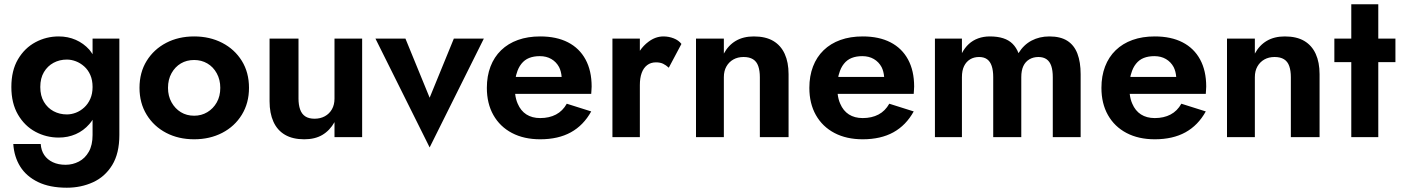

<svg xmlns="http://www.w3.org/2000/svg" viewBox="-20 -640 6536 896"><path d="M170 32Q172 62 186.5 83.5Q201 105 226.5 117Q252 129 286 129Q319 129 348 114Q377 99 394.5 68Q412 37 412 -10V-81Q405 -70 397 -61Q370 -30 333.5 -14Q297 2 254 2Q196 2 145.5 -25Q95 -52 64 -105Q33 -158 33 -234Q33 -311 64 -363.5Q95 -416 145.5 -443Q196 -470 254 -470Q297 -470 333.5 -454Q370 -438 397 -408Q405 -398 412 -387V-460H537V-10Q537 76 503.5 130.5Q470 185 414 210.5Q358 236 292 236Q212 236 157.5 209.5Q103 183 74.5 137.5Q46 92 42 32ZM168 -234Q168 -193 185 -164.5Q202 -136 230 -121Q258 -106 292 -106Q313 -106 334 -114Q355 -122 373 -138.5Q391 -155 401.5 -179Q412 -203 412 -234Q412 -266 401.5 -290Q391 -314 373 -330Q355 -346 334 -354Q313 -362 292 -362Q258 -362 230 -347Q202 -332 185 -303.5Q168 -275 168 -234Z M631 -230Q631 -302 664.5 -356Q698 -410 755.5 -440Q813 -470 886 -470Q959 -470 1017 -440Q1075 -410 1108.5 -356Q1142 -302 1142 -230Q1142 -159 1108.5 -104.5Q1075 -50 1017 -20Q959 10 886 10Q813 10 755.5 -20Q698 -50 664.5 -104.5Q631 -159 631 -230ZM764 -230Q764 -192 780.5 -162.5Q797 -133 824 -116.5Q851 -100 886 -100Q920 -100 947.5 -116.5Q975 -133 991.5 -162Q1008 -191 1008 -230Q1008 -268 991.5 -298Q975 -328 947.5 -344Q920 -360 886 -360Q851 -360 824 -344Q797 -328 780.5 -298.5Q764 -269 764 -230Z M1373 -180Q1373 -151 1380.5 -129.5Q1388 -108 1404.5 -97Q1421 -86 1448 -86Q1475 -86 1496 -97.5Q1517 -109 1529 -130Q1541 -151 1541 -180V-460H1670V0H1541V-70Q1519 -31 1484.5 -10.5Q1450 10 1400 10Q1346 10 1310 -11Q1274 -32 1256 -72Q1238 -112 1238 -167V-460H1373Z M1872 -460 1985 -184 2098 -460H2238L1985 48L1732 -460Z M2501 10Q2425 10 2369 -19.5Q2313 -49 2282.5 -103Q2252 -157 2252 -230Q2252 -285 2269 -329.5Q2286 -374 2318.5 -405.5Q2351 -437 2397 -453.5Q2443 -470 2501 -470Q2577 -470 2630.5 -442.5Q2684 -415 2712.5 -362.5Q2741 -310 2741 -236Q2741 -226 2740 -217Q2739 -208 2739 -202H2384Q2387 -176 2396 -156Q2410 -123 2436.5 -106Q2463 -89 2501 -89Q2543 -89 2574.5 -105.5Q2606 -122 2625 -156L2739 -120Q2703 -55 2644 -22.5Q2585 10 2501 10ZM2601 -281Q2599 -307 2589 -327Q2576 -351 2553 -364.5Q2530 -378 2499 -378Q2471 -378 2449.5 -369.5Q2428 -361 2413 -342Q2398 -323 2391 -297Q2388 -289 2387 -281Z M2966 0H2838V-460H2966V-403Q2983 -428 3006 -445Q3039 -470 3076 -470Q3101 -470 3124 -461Q3147 -452 3160 -435L3101 -324Q3088 -336 3074.5 -342.5Q3061 -349 3041 -349Q3017 -349 3000 -336Q2983 -323 2974.5 -299.5Q2966 -276 2966 -243Z M3526 -280Q3526 -310 3518.5 -331.5Q3511 -353 3494 -363.5Q3477 -374 3450 -374Q3423 -374 3402.5 -362.5Q3382 -351 3370 -330Q3358 -309 3358 -280V0H3228V-460H3358V-390Q3379 -429 3414 -449.5Q3449 -470 3498 -470Q3553 -470 3588.5 -449Q3624 -428 3642 -388.5Q3660 -349 3660 -294V0H3526Z M4006 10Q3930 10 3874 -19.5Q3818 -49 3787.5 -103Q3757 -157 3757 -230Q3757 -285 3774 -329.5Q3791 -374 3823.5 -405.5Q3856 -437 3902 -453.5Q3948 -470 4006 -470Q4082 -470 4135.5 -442.5Q4189 -415 4217.5 -362.5Q4246 -310 4246 -236Q4246 -226 4245 -217Q4244 -208 4244 -202H3889Q3892 -176 3901 -156Q3915 -123 3941.5 -106Q3968 -89 4006 -89Q4048 -89 4079.5 -105.5Q4111 -122 4130 -156L4244 -120Q4208 -55 4149 -22.5Q4090 10 4006 10ZM4106 -281Q4104 -307 4094 -327Q4081 -351 4058 -364.5Q4035 -378 4004 -378Q3976 -378 3954.5 -369.5Q3933 -361 3918 -342Q3903 -323 3896 -297Q3893 -289 3892 -281Z M5023 0H4893V-280Q4893 -311 4886 -332Q4879 -353 4864 -363.5Q4849 -374 4826 -374Q4802 -374 4783.5 -363Q4765 -352 4755.5 -331.5Q4746 -311 4746 -280V0H4615V-280Q4615 -311 4608 -332Q4601 -353 4586.5 -363.5Q4572 -374 4549 -374Q4525 -374 4507 -363Q4489 -352 4479 -331.5Q4469 -311 4469 -280V0H4343V-460H4469V-392Q4482 -417 4501 -434.5Q4520 -452 4545 -461Q4570 -470 4599 -470Q4635 -470 4661.5 -461.5Q4688 -453 4705.5 -435.5Q4723 -418 4733 -392Q4757 -431 4794 -450.5Q4831 -470 4877 -470Q4929 -470 4961 -449.5Q4993 -429 5008 -389.5Q5023 -350 5023 -294Z M5369 10Q5293 10 5237 -19.5Q5181 -49 5150.5 -103Q5120 -157 5120 -230Q5120 -285 5137 -329.5Q5154 -374 5186.5 -405.5Q5219 -437 5265 -453.5Q5311 -470 5369 -470Q5445 -470 5498.5 -442.5Q5552 -415 5580.5 -362.5Q5609 -310 5609 -236Q5609 -226 5608 -217Q5607 -208 5607 -202H5252Q5255 -176 5264 -156Q5278 -123 5304.5 -106Q5331 -89 5369 -89Q5411 -89 5442.5 -105.5Q5474 -122 5493 -156L5607 -120Q5571 -55 5512 -22.5Q5453 10 5369 10ZM5469 -281Q5467 -307 5457 -327Q5444 -351 5421 -364.5Q5398 -378 5367 -378Q5339 -378 5317.5 -369.5Q5296 -361 5281 -342Q5266 -323 5259 -297Q5256 -289 5255 -281Z M6004 -280Q6004 -310 5996.5 -331.5Q5989 -353 5972 -363.5Q5955 -374 5928 -374Q5901 -374 5880.5 -362.5Q5860 -351 5848 -330Q5836 -309 5836 -280V0H5706V-460H5836V-390Q5857 -429 5892 -449.5Q5927 -470 5976 -470Q6031 -470 6066.5 -449Q6102 -428 6120 -388.5Q6138 -349 6138 -294V0H6004Z M6492 -460V-350H6412V0H6286V-350H6207V-460H6286V-620H6412V-460Z"/></svg>

Font: Venryn Sans SemiBold
Style: Regular
Weight: 600
Designer: Owen Earl, indestructible type* (font) & Cristiano Sobral (main changes)
Version: Version 3.60;October 28, 2020;FontCreator 13.0.0.2681 64-bit